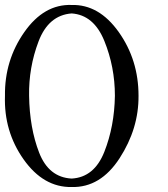

<svg xmlns="http://www.w3.org/2000/svg" viewBox="-20 -752 674 772"><path d="M77.5 -622.5C130.5 -698.2 194 -734.7 268 -732C341.3 -734 404.5 -697.7 457.5 -623C510.5 -548.3 537 -463 537 -367C537.7 -279 512.3 -195.3 461 -116C409.7 -36.7 345.3 2 268 0C192.7 1.3 128.3 -35.7 75 -111C21.7 -186.3 -3.3 -271.7 0 -367C-1.3 -461.7 24.5 -546.8 77.5 -622.5ZM442 -367C442 -444.3 427.8 -517.8 399.5 -587.5C371.2 -657.2 327.3 -694 268 -698C206 -693.3 161.7 -655.8 135 -585.5C108.3 -515.2 95.7 -442.3 97 -367C98.3 -280.3 111.8 -204 137.5 -138C163.2 -72 206.7 -37.3 268 -34C328.7 -37.3 372.5 -73.2 399.5 -141.5C426.5 -209.8 440.7 -285 442 -367Z"/></svg>

Font: Neocyr
Style: Regular
Weight: 400
Designer: Viktar Palstsiuk <vipals@gmail.com>
Version: 1.00